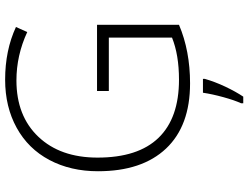

<svg xmlns="http://www.w3.org/2000/svg" viewBox="-132 -634 986 763"><g transform="rotate(-90 361.5 -252.0)"><path d="M381.8 -359.9H645V-34.2Q541.5 9.8 412.1 9.8Q243.2 9.8 153.1 -85.7Q63 -181.2 63 -356Q63 -464.8 107.7 -549.1Q152.3 -633.3 235.6 -679.2Q318.8 -725.1 426.8 -725.1Q543.5 -725.1 636.2 -682.1L616.2 -637.2Q523.4 -680.2 423.8 -680.2Q282.7 -680.2 200 -593Q117.2 -505.9 117.2 -357.9Q117.2 -196.8 195.8 -115.5Q274.4 -34.2 426.8 -34.2Q525.4 -34.2 594.2 -62V-313H381.8ZM333 212.9Q345.2 186.5 357.4 142.1Q369.6 97.7 375 61H430.2V67.9Q418.9 107.9 399.2 149.7Q379.4 191.4 359.4 221.2H333Z"/></g></svg>

Font: JBL Sans
Style: Light
Weight: 300
Version: Version 1.10